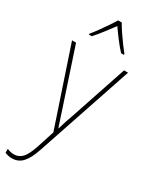

<svg xmlns="http://www.w3.org/2000/svg" viewBox="-253 -820 893 1119"><g transform="rotate(30 193.5 -260.0)"><path d="M8 -528H35L157 -160Q173 -112 181 -87Q189 -62 195 -45H197Q210 -92 234 -158L358 -528H385L167 119Q145 184 117 213.5Q89 243 47 243Q24 243 0 233V207Q12 212 23 214.5Q34 217 47 217Q78 217 100.5 194Q123 171 144 109L182 -9ZM207 -763Q219 -741 238.5 -712Q258 -683 278 -656Q298 -629 312 -612V-606H293Q268 -633 241.5 -668Q215 -703 195 -732Q174 -704 147 -668.5Q120 -633 95 -606H76V-612Q92 -631 112 -658.5Q132 -686 151 -714Q170 -742 182 -763Z"/></g></svg>

Font: Noto Sans Khmer UI SemiCondensed Thin
Style: Regular
Weight: 100
Width: 4
Designer: Danh Hong and the Monotype Design Team
Foundry: Monotype Imaging Inc.
Version: Version 2.002; ttfautohint (v1.8.4.7-5d5b)